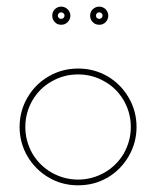

<svg xmlns="http://www.w3.org/2000/svg" viewBox="-20 -554 471 574"><path d="M163.1 -534.2C155.3 -534.2 148.9 -531.2 144 -526.4C138.7 -521 136.2 -514.6 136.2 -507.3C136.2 -499.5 138.7 -493.2 144 -487.8C148.9 -482.4 155.3 -480 163.1 -480C170.4 -480 176.8 -482.4 182.1 -487.8C187.5 -493.2 190.4 -499.5 190.4 -507.3C190.4 -514.6 187.5 -521 182.1 -526.4C176.8 -531.2 170.4 -534.2 163.1 -534.2ZM276.9 -534.2C269 -534.2 262.7 -531.2 257.3 -526.4C252 -521 249.5 -514.6 249.5 -507.3C249.5 -499.5 252 -493.2 257.3 -487.8C262.7 -482.4 269 -480 276.9 -480C284.2 -480 290.5 -482.4 295.9 -487.8C300.8 -493.2 303.7 -499.5 303.7 -507.3C303.7 -514.6 300.8 -521 295.9 -526.4C290.5 -531.2 284.2 -534.2 276.9 -534.2ZM162.6 -517.1C165.5 -517.1 168 -516.1 169.9 -514.2C171.9 -512.2 172.9 -510.3 172.9 -507.3C172.9 -504.4 171.9 -502.4 169.9 -500.5C168 -498.5 165.5 -497.6 162.6 -497.6C159.7 -497.6 157.7 -498.5 155.8 -500.5C153.8 -502.4 152.8 -504.4 152.8 -507.3C152.8 -510.3 153.8 -512.2 155.8 -514.2C157.7 -516.1 159.7 -517.1 162.6 -517.1ZM276.9 -517.1C279.8 -517.1 281.7 -516.1 283.7 -514.2C285.6 -512.2 286.6 -510.3 286.6 -507.3C286.6 -504.4 285.6 -502.4 283.7 -500.5C281.7 -498.5 279.8 -497.6 276.9 -497.6C273.9 -497.6 271.5 -498.5 269.5 -500.5C267.6 -502.4 267.1 -504.4 267.1 -507.3C267.1 -510.3 267.6 -512.2 269.5 -514.2C271.5 -516.1 273.9 -517.1 276.9 -517.1ZM213.4 -349.1C181.6 -349.1 152.3 -341.3 125.5 -325.7C98.6 -310.1 77.6 -289.1 62 -262.2C46.4 -235.4 38.6 -206.1 38.6 -174.3C38.6 -143.1 46.4 -113.8 62 -86.9C77.6 -60.5 98.6 -39.1 125.5 -23.4C151.9 -7.8 181.2 0 212.9 0H213.4C245.1 0 274.4 -7.3 301.3 -22.9C328.1 -38.6 349.1 -60.1 364.7 -86.9C380.4 -113.8 388.2 -143.1 388.2 -174.3C388.2 -206.1 380.4 -235.4 364.7 -262.2C349.1 -289.1 328.1 -310.1 301.8 -325.7C274.9 -341.3 245.6 -349.1 213.9 -349.1ZM213.4 -331.5C241.7 -331.5 268.1 -324.7 292.5 -310.5C316.9 -296.9 335.9 -277.8 350.1 -253.4C363.8 -229.5 371.1 -203.1 371.1 -174.3C371.1 -146 363.8 -119.6 350.1 -95.2C335.9 -71.3 316.9 -52.2 292.5 -38.1C268.1 -24.4 241.7 -17.1 213.4 -17.1C185.1 -17.1 158.7 -24.4 134.3 -38.1C109.9 -52.2 90.8 -71.3 76.7 -95.2C63 -119.6 55.7 -146 55.7 -174.3C55.7 -203.1 63 -229.5 76.7 -253.4C90.8 -277.8 109.9 -296.9 134.3 -310.5C158.7 -324.7 185.1 -331.5 213.4 -331.5Z"/></svg>

Font: Mill
Style: Thin
Weight: 100
Version: Version 001.000